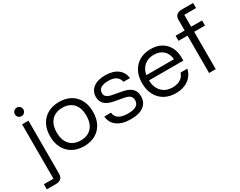

<svg xmlns="http://www.w3.org/2000/svg" viewBox="-134 -1229 2451 1958"><g transform="rotate(-30 1092.0 -250.0)"><path d="M-32.5 200V140H80.8V-500H155.8V125Q155.8 162.5 135 181.2Q114.2 200 77.5 200ZM118.3 -575Q97.5 -575 82.9 -589.6Q68.3 -604.2 68.3 -625Q68.3 -645.8 82.9 -660.4Q97.5 -675 118.3 -675Q139.2 -675 153.8 -660.4Q168.3 -645.8 168.3 -625Q168.3 -604.2 153.8 -589.6Q139.2 -575 118.3 -575Z M519.2 10Q442.5 10 385.8 -22.1Q329.2 -54.2 297.9 -112.5Q266.7 -170.8 266.7 -250Q266.7 -329.2 297.5 -387.5Q328.3 -445.8 385.4 -477.9Q442.5 -510 519.2 -510Q597.5 -510 653.8 -478.3Q710 -446.7 740.8 -388.3Q771.7 -330 771.7 -250Q771.7 -170.8 740.8 -112.1Q710 -53.3 653.3 -21.7Q596.7 10 519.2 10ZM519.2 -58.3Q601.7 -58.3 647.5 -108.8Q693.3 -159.2 693.3 -250Q693.3 -341.7 647.5 -391.7Q601.7 -441.7 519.2 -441.7Q437.5 -441.7 391.2 -391.2Q345 -340.8 345 -250Q345 -159.2 391.2 -108.8Q437.5 -58.3 519.2 -58.3Z M1072.5 10Q970.8 10 911.7 -32.1Q852.5 -74.2 846.7 -150H925Q930.8 -101.7 967.5 -78.3Q1004.2 -55 1075 -55Q1202.5 -55 1202.5 -136.7Q1202.5 -170 1182.9 -187.9Q1163.3 -205.8 1116.7 -214.2L1007.5 -234.2Q871.7 -259.2 871.7 -364.2Q871.7 -431.7 922.5 -470.8Q973.3 -510 1061.7 -510Q1152.5 -510 1207.1 -470Q1261.7 -430 1270 -358.3H1193.3Q1184.2 -402.5 1151.7 -423.8Q1119.2 -445 1060.8 -445Q1005 -445 975 -425.4Q945 -405.8 945 -368.3Q945 -340 964.6 -323.8Q984.2 -307.5 1028.3 -299.2L1136.7 -279.2Q1208.3 -265.8 1241.7 -232.5Q1275 -199.2 1275 -142.5Q1275 -70 1222.5 -30Q1170 10 1072.5 10Z M1601.7 10Q1525 10 1468.3 -22.1Q1411.7 -54.2 1380.8 -113.3Q1350 -172.5 1350 -251.7Q1350 -330.8 1380.8 -388.8Q1411.7 -446.7 1467.5 -478.3Q1523.3 -510 1598.3 -510Q1669.2 -510 1720.8 -481.2Q1772.5 -452.5 1801.2 -400Q1830 -347.5 1830 -275.8V-240.8H1425Q1428.3 -155 1475.4 -106.7Q1522.5 -58.3 1600.8 -58.3Q1655 -58.3 1692.9 -81.7Q1730.8 -105 1745 -149.2H1825Q1805.8 -73.3 1747.1 -31.7Q1688.3 10 1601.7 10ZM1429.2 -300.8H1754.2Q1748.3 -368.3 1706.7 -405.8Q1665 -443.3 1597.5 -443.3Q1530 -443.3 1485.4 -405.8Q1440.8 -368.3 1429.2 -300.8Z M1994.2 0V-440H1888.3V-500H1995V-625Q1995 -662.5 2016.3 -681.2Q2037.5 -700 2073.3 -700H2210V-640H2071.7V-500H2200V-440H2072.5V0Z"/></g></svg>

Font: Funnel Display Light Light
Style: Regular
Weight: 300
Version: Version 1.000